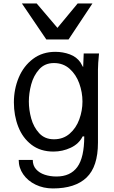

<svg xmlns="http://www.w3.org/2000/svg" viewBox="-20 -850 640 1078"><path d="M85 48H164Q164 79.5 182.5 100.2Q201 121 231.2 131Q261.5 141 297 141Q375 141 414 87.8Q453 34.5 453 -84H444Q423 -42 377 -20.5Q331 1 280 1Q207 1 157 -37.2Q107 -75.5 82.5 -138.5Q58 -201.5 58 -275Q58 -349.5 85.2 -414.5Q112.5 -479.5 165.2 -519.2Q218 -559 291 -559Q333.5 -559 372 -544.8Q410.5 -530.5 432 -499L437 -490Q440.5 -483.5 443.8 -477.8Q447 -472 447 -475L450 -550H536Q530 -490 530 -460V-49Q530 85.5 466 146.8Q402 208 277 208Q224 208 180 186.8Q136 165.5 110.5 128.8Q85 92 85 48ZM443 -280Q443 -331.5 425.2 -381.2Q407.5 -431 371.2 -463.5Q335 -496 283 -496Q231.5 -496 200 -460.8Q168.5 -425.5 155.2 -376Q142 -326.5 142 -280Q142 -233.5 155.2 -185Q168.5 -136.5 200 -102.2Q231.5 -68 283 -68Q335 -68 371.2 -99.5Q407.5 -131 425.2 -179.8Q443 -228.5 443 -280ZM103 -830.5H186L302.5 -693.5L416 -830.5H499L365 -628.5H240Z"/></svg>

Font: JuliaMono
Style: Regular
Weight: 400
Monospace: yes
Designer: cormullion
Foundry: corm
Version: Version 0.055; ttfautohint (v1.8.4)